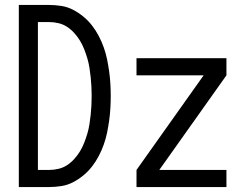

<svg xmlns="http://www.w3.org/2000/svg" viewBox="-20 -755 990 775"><path d="M56 0V-735H178Q203 -735 228 -731Q253 -727 275 -715.5Q297 -704 316.5 -688Q336 -672 351.5 -652Q367 -632 378.5 -610Q390 -588 398.5 -564.5Q407 -541 412 -516.5Q417 -492 420.5 -467.5Q424 -443 425.5 -417.5Q427 -392 427 -368Q427 -343 425.5 -317.5Q424 -292 420.5 -267.5Q417 -243 412 -218.5Q407 -194 398.5 -170.5Q390 -147 378.5 -125Q367 -103 351.5 -83Q336 -63 316.5 -47Q297 -31 275 -19.5Q253 -8 228 -4Q203 0 178 0ZM133 -69H178Q197 -69 216 -73.5Q235 -78 251 -88.5Q267 -99 280 -113.5Q293 -128 303 -144.5Q313 -161 320 -179Q327 -197 332.5 -215.5Q338 -234 341 -253Q344 -272 346 -291Q348 -310 349 -329Q350 -348 350 -368Q350 -387 349 -406Q348 -425 346 -444Q344 -463 341 -482Q338 -501 332.5 -519.5Q327 -538 320 -556Q313 -574 303 -590.5Q293 -607 280 -621.5Q267 -636 251 -646.5Q235 -657 216 -661.5Q197 -666 178 -666H133ZM531 0V-69L802 -451H531V-520H894V-451L623 -69H894V0Z"/></svg>

Font: Iosevka QP
Style: Regular
Weight: 400
Designer: Belleve Invis
Foundry: Belleve Invis
Version: Version 20.0.0; ttfautohint (v1.8.4)